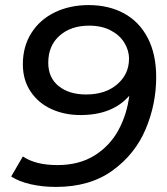

<svg xmlns="http://www.w3.org/2000/svg" viewBox="-20 -728 657 756"><path d="M595 -424Q595 -318 553.5 -219.5Q512 -121 423 -56.5Q334 8 200 8Q147 8 101 -2.5Q55 -13 24 -33L70 -112Q120 -78 206 -78Q292 -78 352.5 -116Q413 -154 446.5 -216Q480 -278 489 -351Q423 -275 297 -275Q234 -275 182.5 -298.5Q131 -322 100.5 -367.5Q70 -413 70 -475Q70 -545 103.5 -598Q137 -651 196 -679.5Q255 -708 329 -708Q408 -708 468 -675.5Q528 -643 561.5 -579Q595 -515 595 -424ZM488 -497Q488 -530 469.5 -560Q451 -590 415.5 -608.5Q380 -627 331 -627Q259 -627 214.5 -587.5Q170 -548 170 -481Q170 -422 211 -389Q252 -356 319 -356Q395 -356 441.5 -396Q488 -436 488 -497Z"/></svg>

Font: Idrija
Style: Italic
Weight: 500
Italic angle: -11.3°
Designer: Julieta Ulanovsky
Foundry: Julieta Ulanovsky
Version: Version 7.200